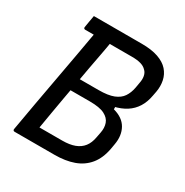

<svg xmlns="http://www.w3.org/2000/svg" viewBox="-162 -830 924 961"><g transform="rotate(30 300.0 -350.0)"><path d="M283 0Q254 0 218.5 0Q183 0 148 0Q113 0 87.5 0Q62 0 53 0Q48 0 45.5 -3Q43 -6 44 -11Q58 -93 72.5 -173Q87 -253 101.5 -332.5Q116 -412 130.5 -492Q145 -572 159 -653L258 -654L249 -639Q242 -595 233.5 -551Q225 -507 217 -463Q209 -414 199.5 -365Q190 -316 182 -267.5Q174 -219 165.5 -172.5Q157 -126 150 -81Q174 -81 195 -81Q216 -81 237 -81Q258 -81 281 -81Q324 -81 353 -92Q382 -103 399 -125Q416 -147 422 -181L428 -212Q434 -242 425.5 -266.5Q417 -291 388.5 -305.5Q360 -320 303 -320H156L169 -373H427V-346Q483 -331 505.5 -291Q528 -251 518 -196L513 -167Q502 -108 471.5 -71Q441 -34 393.5 -17Q346 0 283 0ZM107 -700Q176 -700 245.5 -700Q315 -700 384 -700Q441 -700 479.5 -686.5Q518 -673 539 -649Q560 -625 566.5 -594Q573 -563 567 -529L562 -503Q555 -463 536.5 -433.5Q518 -404 488.5 -385Q459 -366 417.5 -356.5Q376 -347 322 -347Q284 -347 245.5 -347Q207 -347 172 -347L157 -340L166 -391Q202 -391 239 -391Q276 -391 312 -391Q367 -391 398.5 -403.5Q430 -416 445.5 -439Q461 -462 467 -494L472 -523Q477 -546 473.5 -564.5Q470 -583 458 -594Q446 -607 425.5 -613Q405 -619 374 -619Q329 -619 284 -619Q239 -619 194 -619Q149 -619 104 -619Q99 -619 96.5 -622Q94 -625 95 -630Q98 -649 101 -666Q104 -683 107 -700Z"/></g></svg>

Font: Rec Mono Linear
Style: Italic
Weight: 400
Italic angle: -10°
Monospace: yes
Version: Version 1.085; ttfautohint (v1.8.4.7-5d5b)